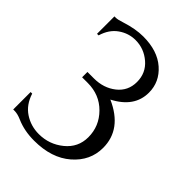

<svg xmlns="http://www.w3.org/2000/svg" viewBox="-201 -762 865 865"><g transform="rotate(45 231.5 -330.0)"><path d="M37 -531V-642H46Q58 -642 85 -651Q144 -670 193 -670Q284 -670 337 -623.5Q390 -577 390 -509Q390 -416 289 -364Q420 -306 420 -187Q420 -105 354 -47.5Q288 10 177 10Q114 10 64 -12Q39 -23 20 -23H11V-134H21Q38 -80 79 -53Q120 -26 171 -26Q237 -26 288 -67.5Q339 -109 339 -174Q339 -244 289 -294.5Q239 -345 164 -345H128V-379H169Q231 -379 274.5 -413.5Q318 -448 318 -505Q318 -562 276 -598Q234 -634 180 -634Q136 -634 99 -608Q62 -582 47 -531Z"/></g></svg>

Font: Forum
Style: Regular
Weight: 400
Designer: Denis Masharov
Foundry: Denis Masharov
Version: Version 1.000